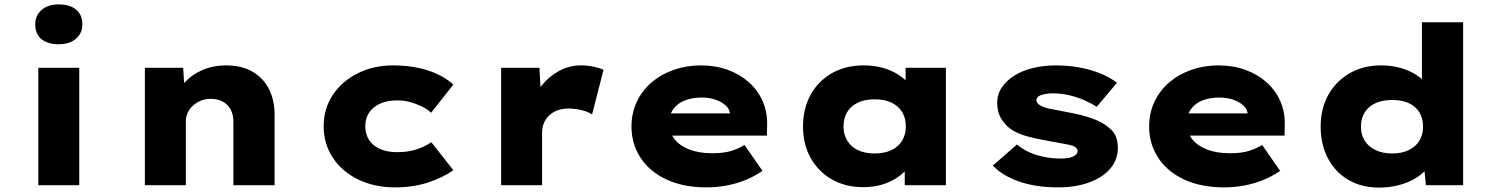

<svg xmlns="http://www.w3.org/2000/svg" viewBox="-20 -841 6789 872"><path d="M154 0V-533H340V0ZM247 -640Q196 -640 168 -663.5Q140 -687 140 -730Q140 -770 168.5 -795.5Q197 -821 247 -821Q297 -821 325.5 -797.5Q354 -774 354 -730Q354 -690 325 -665Q296 -640 247 -640Z M638 0V-533H812L820 -403L775 -390Q787 -432 819 -467Q851 -502 899.5 -523Q948 -544 1007 -544Q1077 -544 1126 -516Q1175 -488 1201 -437.5Q1227 -387 1227 -321V0H1040V-289Q1040 -320 1027.5 -343.5Q1015 -367 991.5 -379.5Q968 -392 937 -392Q910 -392 889 -382.5Q868 -373 853 -358Q838 -343 831 -325.5Q824 -308 824 -290V0H732Q691 0 667.5 0Q644 0 638 0Z M1775 10Q1680 10 1606.5 -26Q1533 -62 1491.5 -125Q1450 -188 1450 -267Q1450 -348 1491.5 -410Q1533 -472 1604.5 -508Q1676 -544 1766 -544Q1850 -544 1920.5 -522Q1991 -500 2039 -457L1938 -329Q1921 -345 1895.5 -357.5Q1870 -370 1842.5 -377.5Q1815 -385 1783 -385Q1738 -385 1705.5 -370Q1673 -355 1656 -329Q1639 -303 1639 -268Q1639 -233 1655.5 -206.5Q1672 -180 1704.5 -165Q1737 -150 1782 -150Q1820 -150 1849 -156.5Q1878 -163 1900.5 -173.5Q1923 -184 1939 -195L2039 -68Q1989 -33 1922 -11.5Q1855 10 1775 10Z M2256 0V-533H2430L2440 -343L2390 -354Q2404 -407 2438 -450Q2472 -493 2518.5 -518.5Q2565 -544 2618 -544Q2647 -544 2674 -538.5Q2701 -533 2721 -524L2669 -321Q2653 -333 2622.5 -340.5Q2592 -348 2561 -348Q2532 -348 2509.5 -339Q2487 -330 2472 -314.5Q2457 -299 2449.5 -280Q2442 -261 2442 -238V0Z M3188 10Q3084 10 3007.5 -25.5Q2931 -61 2889.5 -124Q2848 -187 2848 -266Q2848 -328 2872.5 -379.5Q2897 -431 2940 -467.5Q2983 -504 3040.5 -524Q3098 -544 3163 -544Q3229 -544 3284.5 -524Q3340 -504 3381 -467.5Q3422 -431 3444 -381Q3466 -331 3464 -270L3463 -225H2965L2942 -326H3314L3296 -301V-320Q3295 -344 3277 -361Q3259 -378 3230.5 -388Q3202 -398 3167 -398Q3124 -398 3090.5 -385Q3057 -372 3038 -345.5Q3019 -319 3019 -281Q3019 -242 3041.5 -211.5Q3064 -181 3108.5 -163Q3153 -145 3214 -145Q3269 -145 3304 -156.5Q3339 -168 3361 -183L3443 -65Q3405 -39 3363.5 -22.5Q3322 -6 3278 2Q3234 10 3188 10Z M3901 9Q3819 9 3757.5 -26.5Q3696 -62 3661.5 -124Q3627 -186 3627 -266Q3627 -348 3661.5 -410.5Q3696 -473 3758 -508.5Q3820 -544 3903 -544Q3950 -544 3989 -533Q4028 -522 4058 -503Q4088 -484 4108 -461Q4128 -438 4135 -416L4093 -412V-533H4276V0H4089V-141L4128 -131Q4123 -104 4103.5 -79Q4084 -54 4054 -34Q4024 -14 3985.5 -2.5Q3947 9 3901 9ZM3952 -144Q3997 -144 4028.5 -159Q4060 -174 4077 -202Q4094 -230 4094 -266Q4094 -305 4077 -332.5Q4060 -360 4028.5 -375Q3997 -390 3952 -390Q3908 -390 3876.5 -375Q3845 -360 3828 -332.5Q3811 -305 3811 -266Q3811 -230 3828 -202Q3845 -174 3876.5 -159Q3908 -144 3952 -144Z M4784 10Q4686 10 4610 -16Q4534 -42 4489 -89L4599 -185Q4632 -155 4684.5 -138Q4737 -121 4796 -121Q4812 -121 4826 -122.5Q4840 -124 4851 -129Q4862 -134 4868 -140Q4874 -146 4874 -155Q4874 -170 4852 -179Q4836 -184 4807 -189Q4778 -194 4746 -200Q4688 -210 4644.5 -222Q4601 -234 4570 -255Q4542 -276 4525.5 -305Q4509 -334 4509 -373Q4509 -414 4531 -445.5Q4553 -477 4590 -499.5Q4627 -522 4675 -533Q4723 -544 4775 -544Q4828 -544 4877.5 -535.5Q4927 -527 4972.5 -509.5Q5018 -492 5053 -465L4961 -356Q4938 -371 4906.5 -385Q4875 -399 4838 -408Q4801 -417 4762 -417Q4746 -417 4733 -415Q4720 -413 4709 -409.5Q4698 -406 4692.5 -399.5Q4687 -393 4687 -386Q4687 -379 4691.5 -373Q4696 -367 4705 -362Q4719 -353 4748.5 -347Q4778 -341 4820 -333Q4894 -320 4942 -302.5Q4990 -285 5016 -261Q5039 -244 5048 -220.5Q5057 -197 5057 -170Q5057 -117 5023.5 -76.5Q4990 -36 4928 -13Q4866 10 4784 10Z M5539 10Q5435 10 5358.5 -25.5Q5282 -61 5240.5 -124Q5199 -187 5199 -266Q5199 -328 5223.5 -379.5Q5248 -431 5291 -467.5Q5334 -504 5391.5 -524Q5449 -544 5514 -544Q5580 -544 5635.5 -524Q5691 -504 5732 -467.5Q5773 -431 5795 -381Q5817 -331 5815 -270L5814 -225H5316L5293 -326H5665L5647 -301V-320Q5646 -344 5628 -361Q5610 -378 5581.5 -388Q5553 -398 5518 -398Q5475 -398 5441.5 -385Q5408 -372 5389 -345.5Q5370 -319 5370 -281Q5370 -242 5392.5 -211.5Q5415 -181 5459.5 -163Q5504 -145 5565 -145Q5620 -145 5655 -156.5Q5690 -168 5712 -183L5794 -65Q5756 -39 5714.5 -22.5Q5673 -6 5629 2Q5585 10 5539 10Z M6244 11Q6164 11 6104 -24Q6044 -59 6011 -122Q5978 -185 5978 -266Q5978 -348 6013 -410.5Q6048 -473 6110 -508.5Q6172 -544 6252 -544Q6298 -544 6337 -533.5Q6376 -523 6406.5 -504.5Q6437 -486 6456.5 -462.5Q6476 -439 6481 -413L6438 -401V-740H6625V0H6456L6443 -130L6480 -119Q6476 -93 6456 -70Q6436 -47 6404 -28.5Q6372 -10 6330.5 0.5Q6289 11 6244 11ZM6302 -144Q6347 -144 6378.5 -159.5Q6410 -175 6426.5 -202Q6443 -229 6443 -266Q6443 -303 6426.5 -330.5Q6410 -358 6378.5 -372.5Q6347 -387 6302 -387Q6259 -387 6227 -372.5Q6195 -358 6178 -330.5Q6161 -303 6161 -266Q6161 -229 6178 -202Q6195 -175 6227 -159.5Q6259 -144 6302 -144Z"/></svg>

Font: Lexend Giga ExtraBold
Style: Regular
Weight: 800
Designer: Bonnie Shaver-Troup, Thomas Jockin
Foundry: Lexend
Version: Version 1.007